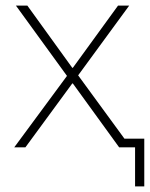

<svg xmlns="http://www.w3.org/2000/svg" viewBox="-20 -528 539 688"><path d="M464 0H407L241 -229H239L71 0H31L220 -256L37 -508H78L239 -285H241L403 -508H443L260 -258L426 -31H497V140H464Z"/></svg>

Font: IBM Plex Sans ExtLt
Style: Regular
Weight: 200
Designer: Mike Abbink, Paul van der Laan, Pieter van Rosmalen
Foundry: Bold Monday
Version: Version 3.005